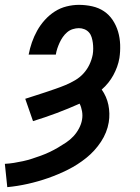

<svg xmlns="http://www.w3.org/2000/svg" viewBox="-58 -558 578 791"><path d="M-28 213 -38 117Q-19 116 -0.5 113Q18 110 36.5 106Q55 102 73.5 96Q92 90 110 83.5Q128 77 146 68.5Q164 60 181 50Q198 40 214.5 29Q231 18 244.5 3.5Q258 -11 267.5 -29Q277 -47 280 -65Q283 -82 280 -99.5Q277 -117 270 -131Q223 -110 175 -92Q127 -74 78 -59L46 -151Q67 -158 88 -164.5Q109 -171 129.5 -178Q150 -185 170.5 -192Q191 -199 211.5 -207.5Q232 -216 251.5 -227.5Q271 -239 286 -255.5Q301 -272 310.5 -292Q320 -312 324 -333Q326 -345 326 -357.5Q326 -370 324.5 -381.5Q323 -393 319.5 -404.5Q316 -416 308.5 -424.5Q301 -433 290 -437.5Q279 -442 267 -442Q255 -442 242 -438Q229 -434 218.5 -425Q208 -416 200.5 -405Q193 -394 187.5 -382Q182 -370 178 -358Q174 -346 172 -333H60Q65 -359 73.5 -383.5Q82 -408 95 -431.5Q108 -455 126.5 -475.5Q145 -496 167.5 -510.5Q190 -525 216 -531.5Q242 -538 267 -538Q295 -538 322 -532Q349 -526 370.5 -511.5Q392 -497 406.5 -475Q421 -453 428.5 -427.5Q436 -402 437 -374Q438 -346 434 -319Q431 -301 424.5 -283Q418 -265 409 -248.5Q400 -232 388 -217Q376 -202 361 -189Q371 -175 378 -159Q385 -143 388.5 -126Q392 -109 392.5 -90.5Q393 -72 390 -54Q383 -12 358 26Q333 64 297.5 92.5Q262 121 222 141Q182 161 140.5 175.5Q99 190 56.5 199.5Q14 209 -28 213Z"/></svg>

Font: Iosevka Slab
Style: Bold Italic
Weight: 700
Italic angle: -9°
Monospace: yes
Designer: Belleve Invis
Foundry: Belleve Invis
Version: Version 11.1.0; ttfautohint (v1.8.3)